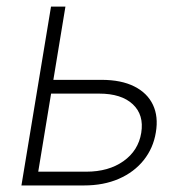

<svg xmlns="http://www.w3.org/2000/svg" viewBox="-20 -566 573 586"><path d="M131.8 -322.3H289.6Q350.1 -322.3 389.9 -302.2Q429.7 -282.2 446.8 -246.1Q463.9 -210 455.6 -161.6Q447.8 -113.8 418.5 -77.1Q389.2 -40.5 342.8 -20.3Q296.4 0 236.3 0H45.4L135.7 -545.9H179.7L96.7 -42H243.2Q311.5 -42 356.9 -74.2Q402.3 -106.4 411.1 -160.6Q419.9 -215.3 385.3 -247.8Q350.6 -280.3 282.7 -280.3H124.5Z"/></svg>

Font: Inter ExtraLight
Style: Italic
Weight: 250
Italic angle: -9.3988°
Designer: Rasmus Andersson
Foundry: rsms
Version: Version 4.001;git-66647c0bb